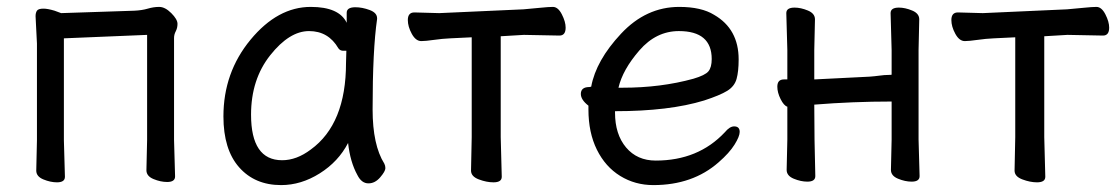

<svg xmlns="http://www.w3.org/2000/svg" viewBox="-20 -512 3241 556"><path d="M145 16Q126 16 105.5 7.5Q85 -1 85 -18L87 -106V-386L83 -465Q83 -475 87 -481Q91 -487 106 -487Q118 -487 138 -481L157 -474L369 -481Q391 -482 408 -487Q425 -492 441 -492Q458 -492 476 -474Q494 -456 494 -443Q494 -431 489 -421.5Q484 -412 484 -402V-107L487 -1Q487 15 464 15Q445 15 424.5 6.5Q404 -2 404 -19L406 -107V-411L165 -401V-106L168 0Q168 16 145 16Z M797 -48Q839 -48 880 -79Q982 -153 982 -330L983 -365H974Q965 -365 960 -372Q931 -422 875 -422Q818 -422 762.5 -352Q707 -282 707 -180Q707 -48 797 -48ZM794 24Q718 24 672.5 -27.5Q627 -79 627 -175Q627 -302 705.5 -397Q784 -492 880 -492Q962 -492 984 -446V-475Q984 -491 1009 -491Q1029 -491 1050.5 -483Q1072 -475 1072 -459V-457Q1059 -368 1059 -195Q1059 -92 1093 -38Q1096 -32 1096 -25Q1096 -16 1081 1.5Q1066 19 1047 19Q1027 19 1015 -5Q994 -43 988 -98Q960 -44 906 -10Q852 24 794 24Z M1409 16Q1389 16 1366.5 7.5Q1344 -1 1344 -18L1346 -115V-404L1284 -401Q1261 -400 1236.5 -396.5Q1212 -393 1200 -393Q1184 -393 1172.5 -414Q1161 -435 1161 -454Q1161 -476 1180 -476L1252 -474L1496 -485Q1520 -487 1544.5 -489.5Q1569 -492 1581 -492Q1596 -492 1607 -470.5Q1618 -449 1618 -432Q1618 -409 1600 -409L1497 -411L1430 -407V-115L1433 0Q1433 16 1409 16Z M1783 -258Q1894 -258 1988 -284Q2022 -294 2031.5 -305.5Q2041 -317 2041 -341Q2041 -422 1946 -422Q1880 -422 1831.5 -366Q1783 -310 1771 -258ZM1872 24Q1819 24 1776 -2.5Q1733 -29 1708.5 -78.5Q1684 -128 1684 -195V-206Q1662 -223 1662 -240Q1662 -260 1687 -260L1692 -261Q1706 -337 1778.5 -414.5Q1851 -492 1947 -492Q2011 -492 2048 -469Q2119 -428 2119 -340Q2119 -305 2113 -283.5Q2107 -262 2086 -249Q2065 -236 2019 -221Q1918 -190 1761 -190V-186Q1761 -123 1793 -85Q1825 -47 1879 -47Q2002 -47 2079 -129Q2093 -146 2106 -146Q2122 -146 2122 -130Q2122 -117 2107 -93Q2092 -69 2061 -42Q1986 24 1872 24Z M2620 14Q2601 14 2580.5 5.5Q2560 -3 2560 -20L2562 -108V-218Q2449 -218 2338 -209Q2338 -109 2341 -2Q2341 14 2318 14Q2299 14 2278.5 5.5Q2258 -3 2258 -20L2260 -108V-203Q2250 -206 2240.5 -225Q2231 -244 2231 -261Q2231 -282 2250 -282H2260V-367L2257 -474Q2257 -490 2281 -490Q2299 -490 2319.5 -481.5Q2340 -473 2340 -456L2338 -367V-282L2498 -290Q2512 -291 2527 -293Q2542 -295 2552 -295Q2562 -295 2562 -296V-367L2559 -474Q2559 -490 2583 -490Q2601 -490 2621.5 -481.5Q2642 -473 2642 -456L2640 -367V-108L2643 -2Q2643 14 2620 14Z M2983 16Q2963 16 2940.5 7.5Q2918 -1 2918 -18L2920 -115V-404L2858 -401Q2835 -400 2810.5 -396.5Q2786 -393 2774 -393Q2758 -393 2746.5 -414Q2735 -435 2735 -454Q2735 -476 2754 -476L2826 -474L3070 -485Q3094 -487 3118.5 -489.5Q3143 -492 3155 -492Q3170 -492 3181 -470.5Q3192 -449 3192 -432Q3192 -409 3174 -409L3071 -411L3004 -407V-115L3007 0Q3007 16 2983 16Z"/></svg>

Font: LXGW WenKai Lite
Style: Bold
Weight: 700
Designer: LXGW / Fontworks Inc.
Foundry: LXGW / Fontworks Inc.
Version: Version 1.330;April 28, 2024